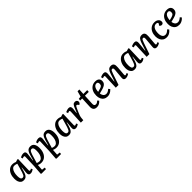

<svg xmlns="http://www.w3.org/2000/svg" viewBox="603 -2863 5279 5279"><g transform="rotate(-45 3242.5 -223.5)"><path d="M490 -99Q489 -75 494.5 -65.5Q500 -56 515 -56Q536 -56 564 -78L587 -34Q570 -18 536.5 -2Q503 14 470 14Q429 14 409 -11.5Q389 -37 394 -90L412 -276L404 -277L381 -192Q364 -128 342.5 -81.5Q321 -35 288.5 -10.5Q256 14 205 14Q150 14 115 -13.5Q80 -41 62.5 -89Q45 -137 45 -199Q45 -295 75.5 -367.5Q106 -440 160 -481.5Q214 -523 285 -523Q323 -523 354.5 -514.5Q386 -506 404 -497L481 -521L503 -511ZM226 -60Q247 -60 262.5 -69Q278 -78 292 -104Q306 -130 322 -179Q338 -228 360 -307L396 -436Q379 -445 351.5 -451.5Q324 -458 299 -458Q254 -458 222 -424Q190 -390 173 -331.5Q156 -273 156 -199Q156 -124 173 -92Q190 -60 226 -60Z M688 -412Q690 -450 664 -450Q653 -450 634.5 -444.5Q616 -439 605 -432L588 -488Q612 -501 645 -512Q678 -523 715 -523Q759 -523 776.5 -496Q794 -469 788 -423L761 -197L770 -195L806 -328Q832 -425 870 -474Q908 -523 981 -523Q1059 -523 1097.5 -466Q1136 -409 1136 -309Q1136 -209 1104 -136.5Q1072 -64 1016 -25Q960 14 887 14Q851 14 820 5.5Q789 -3 771 -12L759 160L854 172L848 225L674 227L656 212L676 -61ZM961 -447Q938 -447 922 -436.5Q906 -426 892 -399.5Q878 -373 862.5 -325.5Q847 -278 826 -204L787 -73Q804 -65 826.5 -58.5Q849 -52 877 -52Q923 -52 956.5 -85.5Q990 -119 1007.5 -177Q1025 -235 1025 -309Q1025 -338 1022 -370Q1019 -402 1005 -424.5Q991 -447 961 -447Z M1275 -412Q1277 -450 1251 -450Q1240 -450 1221.5 -444.5Q1203 -439 1192 -432L1175 -488Q1199 -501 1232 -512Q1265 -523 1302 -523Q1346 -523 1363.5 -496Q1381 -469 1375 -423L1348 -197L1357 -195L1393 -328Q1419 -425 1457 -474Q1495 -523 1568 -523Q1646 -523 1684.5 -466Q1723 -409 1723 -309Q1723 -209 1691 -136.5Q1659 -64 1603 -25Q1547 14 1474 14Q1438 14 1407 5.5Q1376 -3 1358 -12L1346 160L1441 172L1435 225L1261 227L1243 212L1263 -61ZM1548 -447Q1525 -447 1509 -436.5Q1493 -426 1479 -399.5Q1465 -373 1449.5 -325.5Q1434 -278 1413 -204L1374 -73Q1391 -65 1413.5 -58.5Q1436 -52 1464 -52Q1510 -52 1543.5 -85.5Q1577 -119 1594.5 -177Q1612 -235 1612 -309Q1612 -338 1609 -370Q1606 -402 1592 -424.5Q1578 -447 1548 -447Z M2244 -99Q2243 -75 2248.5 -65.5Q2254 -56 2269 -56Q2290 -56 2318 -78L2341 -34Q2324 -18 2290.5 -2Q2257 14 2224 14Q2183 14 2163 -11.5Q2143 -37 2148 -90L2166 -276L2158 -277L2135 -192Q2118 -128 2096.5 -81.5Q2075 -35 2042.5 -10.5Q2010 14 1959 14Q1904 14 1869 -13.5Q1834 -41 1816.5 -89Q1799 -137 1799 -199Q1799 -295 1829.5 -367.5Q1860 -440 1914 -481.5Q1968 -523 2039 -523Q2077 -523 2108.5 -514.5Q2140 -506 2158 -497L2235 -521L2257 -511ZM1980 -60Q2001 -60 2016.5 -69Q2032 -78 2046 -104Q2060 -130 2076 -179Q2092 -228 2114 -307L2150 -436Q2133 -445 2105.5 -451.5Q2078 -458 2053 -458Q2008 -458 1976 -424Q1944 -390 1927 -331.5Q1910 -273 1910 -199Q1910 -124 1927 -92Q1944 -60 1980 -60Z M2449 -411Q2450 -430 2444.5 -440Q2439 -450 2423 -450Q2414 -450 2400 -445.5Q2386 -441 2367 -433L2349 -489Q2372 -501 2408.5 -512Q2445 -523 2475 -523Q2560 -523 2549 -418L2533 -271L2540 -270L2592 -397Q2620 -466 2646 -494.5Q2672 -523 2716 -523Q2757 -523 2777.5 -500.5Q2798 -478 2798 -450Q2798 -428 2785 -406.5Q2772 -385 2744 -374L2722 -401Q2710 -416 2703 -420.5Q2696 -425 2686 -425Q2676 -425 2668 -418Q2660 -411 2649 -390Q2638 -369 2618 -325Q2589 -260 2572.5 -220.5Q2556 -181 2548 -157.5Q2540 -134 2537.5 -117Q2535 -100 2532 -79L2525 0H2430Z M2854 -503 2931 -511 2976 -674H3045L3036 -509H3186L3182 -444H3033L3018 -145Q3016 -105 3030.5 -83.5Q3045 -62 3080 -62Q3107 -62 3131 -76.5Q3155 -91 3178 -112L3213 -71Q3185 -35 3142.5 -10.5Q3100 14 3048 14Q2973 14 2941 -25.5Q2909 -65 2912 -134L2926 -444H2846Z M3506 -523Q3583 -523 3620.5 -488Q3658 -453 3658 -394Q3658 -341 3632 -308.5Q3606 -276 3563 -256.5Q3520 -237 3472 -225L3366 -198Q3369 -165 3383 -134Q3397 -103 3423 -83Q3449 -63 3487 -63Q3520 -63 3550.5 -78Q3581 -93 3618 -126L3655 -81Q3639 -62 3611.5 -40Q3584 -18 3546 -2Q3508 14 3461 14Q3395 14 3348.5 -16.5Q3302 -47 3278 -101Q3254 -155 3254 -225Q3254 -313 3285 -380Q3316 -447 3373 -485Q3430 -523 3506 -523ZM3553 -392Q3553 -421 3539.5 -441Q3526 -461 3495 -461Q3439 -461 3405 -410Q3371 -359 3365 -262L3455 -286Q3504 -299 3528.5 -321.5Q3553 -344 3553 -392Z M4301 -34Q4289 -24 4267.5 -12.5Q4246 -1 4221 6.5Q4196 14 4174 14Q4086 14 4094 -74L4119 -355Q4123 -402 4114.5 -419.5Q4106 -437 4084 -437Q4055 -437 4040.5 -411Q4026 -385 4006 -326L3895 0H3789L3805 -412Q3807 -450 3780 -450Q3763 -450 3723 -433L3705 -489Q3716 -495 3736.5 -503Q3757 -511 3782 -517Q3807 -523 3829 -523Q3915 -523 3905 -420L3878 -150L3886 -148L3958 -369Q3983 -447 4017.5 -485Q4052 -523 4114 -523Q4182 -523 4206.5 -480.5Q4231 -438 4223 -355L4202 -98Q4200 -75 4204.5 -65Q4209 -55 4225 -55Q4250 -55 4278 -77Z M4800 -99Q4799 -75 4804.5 -65.5Q4810 -56 4825 -56Q4846 -56 4874 -78L4897 -34Q4880 -18 4846.5 -2Q4813 14 4780 14Q4739 14 4719 -11.5Q4699 -37 4704 -90L4722 -276L4714 -277L4691 -192Q4674 -128 4652.5 -81.5Q4631 -35 4598.5 -10.5Q4566 14 4515 14Q4460 14 4425 -13.5Q4390 -41 4372.5 -89Q4355 -137 4355 -199Q4355 -295 4385.5 -367.5Q4416 -440 4470 -481.5Q4524 -523 4595 -523Q4633 -523 4664.5 -514.5Q4696 -506 4714 -497L4791 -521L4813 -511ZM4536 -60Q4557 -60 4572.5 -69Q4588 -78 4602 -104Q4616 -130 4632 -179Q4648 -228 4670 -307L4706 -436Q4689 -445 4661.5 -451.5Q4634 -458 4609 -458Q4564 -458 4532 -424Q4500 -390 4483 -331.5Q4466 -273 4466 -199Q4466 -124 4483 -92Q4500 -60 4536 -60Z M5501 -34Q5489 -24 5467.5 -12.5Q5446 -1 5421 6.5Q5396 14 5374 14Q5286 14 5294 -74L5319 -355Q5323 -402 5314.5 -419.5Q5306 -437 5284 -437Q5255 -437 5240.5 -411Q5226 -385 5206 -326L5095 0H4989L5005 -412Q5007 -450 4980 -450Q4963 -450 4923 -433L4905 -489Q4916 -495 4936.5 -503Q4957 -511 4982 -517Q5007 -523 5029 -523Q5115 -523 5105 -420L5078 -150L5086 -148L5158 -369Q5183 -447 5217.5 -485Q5252 -523 5314 -523Q5382 -523 5406.5 -480.5Q5431 -438 5423 -355L5402 -98Q5400 -75 5404.5 -65Q5409 -55 5425 -55Q5450 -55 5478 -77Z M5809 -523Q5878 -523 5923.5 -488Q5969 -453 5969 -392Q5969 -362 5951.5 -343Q5934 -324 5903 -324Q5882 -324 5863 -336Q5844 -348 5836 -368L5858 -393Q5876 -415 5872.5 -430Q5869 -445 5851.5 -453Q5834 -461 5810 -461Q5743 -461 5705 -400Q5667 -339 5667 -228Q5667 -182 5679.5 -144Q5692 -106 5718 -84Q5744 -62 5784 -62Q5819 -62 5853 -81.5Q5887 -101 5920 -137L5959 -93Q5947 -77 5920.5 -51.5Q5894 -26 5854 -6Q5814 14 5760 14Q5696 14 5650 -16.5Q5604 -47 5579.5 -101Q5555 -155 5555 -225Q5555 -311 5585.5 -378Q5616 -445 5673 -484Q5730 -523 5809 -523Z M6290 -523Q6367 -523 6404.5 -488Q6442 -453 6442 -394Q6442 -341 6416 -308.5Q6390 -276 6347 -256.5Q6304 -237 6256 -225L6150 -198Q6153 -165 6167 -134Q6181 -103 6207 -83Q6233 -63 6271 -63Q6304 -63 6334.5 -78Q6365 -93 6402 -126L6439 -81Q6423 -62 6395.5 -40Q6368 -18 6330 -2Q6292 14 6245 14Q6179 14 6132.5 -16.5Q6086 -47 6062 -101Q6038 -155 6038 -225Q6038 -313 6069 -380Q6100 -447 6157 -485Q6214 -523 6290 -523ZM6337 -392Q6337 -421 6323.5 -441Q6310 -461 6279 -461Q6223 -461 6189 -410Q6155 -359 6149 -262L6239 -286Q6288 -299 6312.5 -321.5Q6337 -344 6337 -392Z"/></g></svg>

Font: Literata 12pt Medium
Style: Italic
Weight: 500
Italic angle: -2°
Designer: Latin by Veronika Burian and Jose Scaglione. Greek by Irene Vlachou. Cyrillic by Vera Evstafieva
Foundry: TypeTogether
Version: Version 3.002